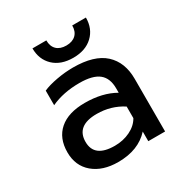

<svg xmlns="http://www.w3.org/2000/svg" viewBox="-162 -798 892 937"><g transform="rotate(-30 284.5 -330.0)"><path d="M301.8 -535.2Q231.9 -535.2 191.4 -573.7Q150.9 -612.3 150.9 -674.8H229Q229 -641.1 248 -622.6Q267.1 -604 301.8 -604Q336.4 -604 355.7 -622.6Q375 -641.1 375 -674.8H452.1Q452.1 -612.3 411.4 -573.7Q370.6 -535.2 301.8 -535.2ZM236.8 15.1Q149.9 15.1 97.4 -29.3Q44.9 -73.7 44.9 -149.9Q44.9 -229.5 95.2 -273.2Q145.5 -316.9 238.8 -316.9Q337.9 -316.9 407.2 -276.9V-301.8Q407.2 -359.4 373 -386.7Q338.9 -414.1 264.2 -414.1Q173.3 -414.1 104 -381.8V-463.9Q134.3 -477.5 182.1 -486.3Q230 -495.1 274.9 -495.1Q394.5 -495.1 451.7 -442.6Q508.8 -390.1 508.8 -296.9V0H414.1V-54.2Q351.1 15.1 236.8 15.1ZM262.2 -62Q309.6 -62 348.9 -81.1Q388.2 -100.1 407.2 -133.8V-199.2Q342.3 -241.2 262.2 -241.2Q147 -241.2 147 -149.9Q147 -62 262.2 -62Z"/></g></svg>

Font: Prompt
Style: Regular
Weight: 400
Designer: Katatrad Team
Foundry: CadsonDemak
Version: Version 1.000;PS 001.000;hotconv 1.0.88;makeotf.lib2.5.64775